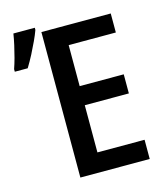

<svg xmlns="http://www.w3.org/2000/svg" viewBox="-205 -826 780 910"><g transform="rotate(-15 185.0 -371.0)"><path d="M416.5 -94.2V0H76.2V-713.9H416.5V-620.6H185.1V-419.4H401.4V-325.7H185.1V-94.2ZM-94.2 -564.9V-577.6Q-86.4 -599.6 -78.6 -628.4Q-70.8 -657.2 -64.2 -687Q-57.6 -716.8 -53.7 -741.7H51.3V-731Q43 -708 30 -680.2Q17.1 -652.3 2 -623Q-13.2 -593.8 -30.8 -564.9Z"/></g></svg>

Font: Open Sans
Style: Regular
Weight: 600
Width: 3
Foundry: Ascender Corporation
Version: Version 1.000